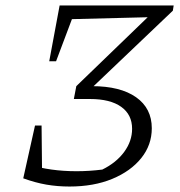

<svg xmlns="http://www.w3.org/2000/svg" viewBox="-20 -674 657 702"><path d="M234 8Q190 8 149.5 1Q109 -6 65 -22L87 -72Q164 -48 260 -48Q283 -48 306.5 -49.5Q330 -51 354 -54Q405 -79 434 -118.5Q463 -158 463 -203Q463 -255 423 -283.5Q383 -312 309 -312H250L259 -359H316Q420 -359 477.5 -318.5Q535 -278 535 -205Q535 -144 496.5 -96Q458 -48 390.5 -20Q323 8 234 8ZM65 -22 108 -215H132L134 -22ZM295 -333 259 -359 520 -611 243 -604 185 -450H160L198 -654H615L612 -635Z"/></svg>

Font: Piazzolla 8pt ExtraLight
Style: Italic
Weight: 250
Italic angle: -11.3°
Designer: Juan Pablo del Peral
Foundry: Huerta Tipografica
Version: Version 2.001